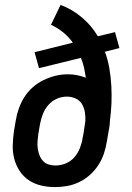

<svg xmlns="http://www.w3.org/2000/svg" viewBox="-20 -755 540 783"><path d="M204 8Q175 8 147.5 1.5Q120 -5 97.5 -20Q75 -35 60 -58Q45 -81 38 -108Q31 -135 32 -164Q33 -193 37 -221L44 -262Q48 -287 56.5 -311.5Q65 -336 79 -358.5Q93 -381 113.5 -399Q134 -417 158 -428.5Q182 -440 206.5 -446Q231 -452 257 -452Q276 -452 294 -448.5Q312 -445 330 -438Q327 -459 322.5 -479.5Q318 -500 310 -519L139 -477L121 -542L277 -581Q260 -605 237 -623.5Q214 -642 188 -654L227 -735Q251 -726 273 -713Q295 -700 314.5 -683.5Q334 -667 350 -648Q366 -629 379 -607L449 -624L467 -559L408 -544Q420 -511 426 -476Q432 -441 434 -405Q436 -369 434.5 -333Q433 -297 428 -261Q428 -250 426.5 -240Q425 -230 423 -220L416 -179Q412 -154 404 -129.5Q396 -105 381.5 -82.5Q367 -60 347 -42Q327 -24 303 -12.5Q279 -1 254 3.5Q229 8 204 8ZM206 -80Q227 -80 248 -88.5Q269 -97 283.5 -114Q298 -131 306 -151.5Q314 -172 317 -193L321 -213Q323 -225 324.5 -237Q326 -249 328 -261Q329 -280 326 -298Q323 -316 314 -331Q305 -346 288 -353.5Q271 -361 253 -361Q231 -361 211 -352Q191 -343 176.5 -326Q162 -309 154.5 -289Q147 -269 143 -248L136 -207Q134 -192 133 -177.5Q132 -163 134 -149Q136 -135 141 -122Q146 -109 155 -99Q164 -89 177.5 -84.5Q191 -80 206 -80Z"/></svg>

Font: Iosevka Curly Slab SmBdObl
Style: Regular
Weight: 600
Italic angle: -9°
Monospace: yes
Designer: Belleve Invis
Foundry: Belleve Invis
Version: Version 11.0.0; ttfautohint (v1.8.3)